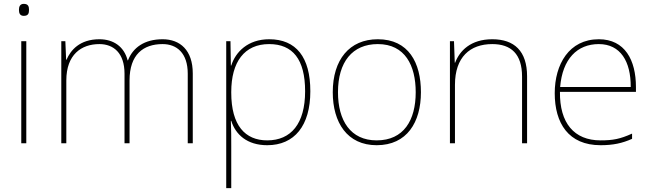

<svg xmlns="http://www.w3.org/2000/svg" viewBox="-20 -792 3370 993"><path d="M103 -772C83 -772 78 -757 78 -741C78 -724 83 -710 103 -710C127 -710 130 -724 130 -741C130 -757 127 -772 103 -772ZM116 -579H90V-51H116Z M821 -589C726 -589 667 -545 642 -480H640C622 -551 567 -589 494 -589C392 -589 345 -532 324 -483H322L318 -579H297V-51H323V-376C323 -510 401 -564 494 -564C567 -564 624 -518 624 -411V-51H650V-376C650 -510 721 -564 821 -564C894 -564 951 -518 951 -411V-51H977V-412C977 -533 911 -589 821 -589Z M1372 -589C1262 -589 1198 -523 1176 -453H1174L1172 -579H1150V181H1176V-36C1176 -78 1176 -122 1174 -167H1176C1198 -97 1257 -41 1362 -41C1503 -41 1585 -142 1585 -320C1585 -496 1512 -589 1372 -589ZM1372 -564C1494 -564 1558 -485 1558 -320C1558 -152 1485 -66 1362 -66C1248 -66 1176 -143 1176 -313V-316C1176 -472 1244 -564 1372 -564Z M2157 -315C2157 -468 2093 -589 1934 -589C1787 -589 1701 -483 1701 -315C1701 -158 1776 -41 1928 -41C2085 -41 2157 -160 2157 -315ZM1728 -315C1728 -471 1802 -564 1934 -564C2075 -564 2130 -453 2130 -315C2130 -170 2068 -66 1928 -66C1793 -66 1728 -168 1728 -315Z M2526 -589C2414 -589 2357 -529 2334 -468H2332L2328 -579H2307V-51H2333V-353C2333 -497 2411 -564 2526 -564C2623 -564 2680 -513 2680 -396V-51H2706V-397C2706 -528 2640 -589 2526 -589Z M3077 -589C2923 -589 2849 -459 2849 -310C2849 -155 2920 -41 3086 -41C3150 -41 3198 -51 3249 -74V-101C3187 -73 3150 -66 3086 -66C2949 -66 2874 -156 2876 -317H3269V-342C3269 -481 3212 -589 3077 -589ZM3077 -564C3189 -564 3243 -474 3242 -342H2877C2889 -487 2965 -564 3077 -564Z"/></svg>

Font: Noto Sans Tamil UI Thin
Style: Regular
Weight: 100
Designer: Jelle Bosma - Monotype Design Team
Foundry: Monotype Imaging Inc.
Version: Version 2.004